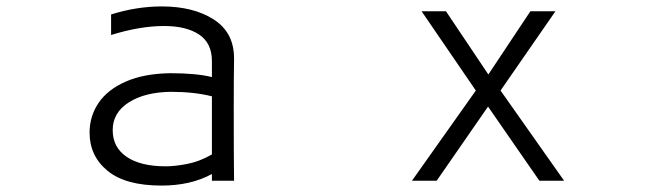

<svg xmlns="http://www.w3.org/2000/svg" viewBox="-20 -533 2040 598"><path d="M483 45Q371 45 315 -1Q259 -47 259 -120Q259 -171 287 -212.5Q315 -254 372 -279Q429 -304 511 -305Q591 -305 640 -293V-343Q640 -399 600 -425.5Q560 -452 491 -452Q416 -452 326 -424V-488Q406 -513 484 -513Q582 -513 645.5 -472.5Q709 -432 709 -351V-350Q708 -294 708 -189Q708 -47 709 30H640V9Q574 45 483 45ZM512 -247Q431 -246 381 -214Q331 -182 331 -128Q331 -74 374.5 -44.5Q418 -15 496 -15Q525 -15 563.5 -22.5Q602 -30 640 -52V-233Q585 -247 512 -247Z M1500 -201 1340 30H1263L1462 -251L1293 -498H1369L1501 -301L1632 -498H1710L1539 -251L1737 30H1660Z"/></svg>

Font: LINE Seed JP_TTF Regular
Style: Regular
Weight: 400
Designer: LINE & Fontrix & Fontworks
Version: Version 1.002